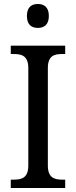

<svg xmlns="http://www.w3.org/2000/svg" viewBox="-20 -943 381 963"><path d="M170 -803C200 -803 225 -818 225 -863C225 -908 200 -923 170 -923C139 -923 115 -908 115 -863C115 -818 139 -803 170 -803ZM34 0H307V-42H292C252 -42 220 -52 220 -113V-601C220 -663 251 -672 292 -672H307V-714H34V-672H50C89 -672 122 -663 122 -601V-113C122 -51 89 -42 50 -42H34Z"/></svg>

Font: Noto Serif Thai SemiCondensed
Style: Regular
Weight: 400
Width: 4
Designer: Monotype Design Team
Foundry: Monotype Imaging Inc.
Version: Version 2.002